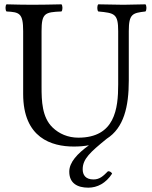

<svg xmlns="http://www.w3.org/2000/svg" viewBox="-20 -667 701 887"><path d="M498 135C494 128 488 124 479 124C457 146 441 162 412 162C375 162 362 141 362 115C362 67 397 36 473 -26C552 -76 575 -174 575 -295V-523C575 -603 592 -607 652 -614C658 -620 658 -641 652 -647C614 -646 573 -645 550 -645C529 -645 480 -646 434 -647C428 -641 428 -620 434 -614C509 -607 526 -604 526 -523V-277C526 -165 511 -31 342 -31C294 -31 253 -49 223 -78C174 -125 172 -201 172 -266V-523C172 -606 187 -611 264 -614C270 -620 270 -641 264 -647C217 -646 168 -645 129 -645C90 -645 49 -646 10 -647C4 -641 4 -620 10 -614C70 -611 87 -606 87 -523V-233C87 -29 219 10 321 10C347 10 370 8 391 4C337 43 300 83 300 126C300 180 338 200 388 200C429 200 469 180 498 135Z"/></svg>

Font: Libertinus Math
Style: Regular
Weight: 400
Designer: Philipp H. Poll, Khaled Hosny
Foundry: Caleb Maclennan
Version: Version 7.050;RELEASE